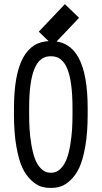

<svg xmlns="http://www.w3.org/2000/svg" viewBox="-20 -894 490 926"><path d="M235.4 -675.3 167 -741.2 293 -874 361.3 -808.1ZM402.8 -373.5V-339.8Q402.8 -252.4 391.1 -186.8Q379.4 -121.1 361.8 -84.2Q344.2 -47.4 319.6 -24.7Q294.9 -2 273.4 5.1Q252 12.2 228 12.2H222.7Q198.7 12.2 177.2 5.4Q155.8 -1.5 130.9 -24.2Q106 -46.9 88.4 -83.7Q70.8 -120.6 59.1 -186.5Q47.4 -252.4 47.4 -339.8V-372.6Q47.4 -695.8 222.2 -695.8H228Q402.8 -695.8 402.8 -373.5ZM228 -622.6H222.2Q170.9 -622.6 145.8 -561.5Q120.6 -500.5 120.6 -372.6V-339.8Q120.6 -304.2 122.6 -271Q124.5 -237.8 131.1 -198Q137.7 -158.2 148.2 -129.2Q158.7 -100.1 178 -80.6Q197.3 -61 222.7 -61H228Q253.4 -61 272.7 -80.8Q292 -100.6 302.5 -129.4Q313 -158.2 319.3 -198Q325.7 -237.8 327.6 -271Q329.6 -304.2 329.6 -339.8V-373.5Q329.6 -501 304.7 -561.8Q279.8 -622.6 228 -622.6Z"/></svg>

Font: Anka/Coder Narrow
Style: Regular
Weight: 400
Width: 3
Monospace: yes
Version: Version 001.100